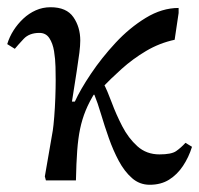

<svg xmlns="http://www.w3.org/2000/svg" viewBox="-34 -499 551 531"><path d="M176 0H93L90 -11L112 -138Q114 -151 116 -176Q118 -201 119 -228.5Q120 -256 120 -278Q120 -292 119.5 -314Q119 -336 115.5 -357.5Q112 -379 102.5 -393.5Q93 -408 75 -408Q47 -408 31.5 -391.5Q16 -375 7 -364L-14 -377Q-8 -397 3.5 -415Q15 -433 30.5 -447.5Q46 -462 65 -470.5Q84 -479 106 -479Q150 -479 169 -451.5Q188 -424 188 -387Q188 -373 185.5 -353Q183 -333 178 -301Q173 -269 165 -218H173Q188 -251 217.5 -295Q247 -339 285.5 -380.5Q324 -422 369 -449.5Q414 -477 460 -477V-463L449 -389Q407 -380 370 -358Q333 -336 302.5 -308.5Q272 -281 249 -257L230 -245Q213 -218 203 -193.5Q193 -169 187.5 -142.5Q182 -116 179.5 -82Q177 -48 176 0ZM380 12Q352 12 331 -6.5Q310 -25 294.5 -54Q279 -83 267 -117Q255 -151 245.5 -183Q236 -215 227 -237H215L252 -269Q263 -248 275 -215.5Q287 -183 304 -150Q321 -117 346 -94.5Q371 -72 407 -72Q440 -72 453 -81Q466 -90 479 -104L497 -93Q488 -64 472 -40Q456 -16 433.5 -2Q411 12 380 12Z"/></svg>

Font: STIX Two Text
Style: Regular
Weight: 400
Designer: Ross Mills, John Hudson & Paul Hanslow, Tiro Typeworks Ltd; with prior portions MicroPress Inc., and Coen Hoffman.
Foundry: Tiro Typeworks Ltd
Version: Version 2.13 b171